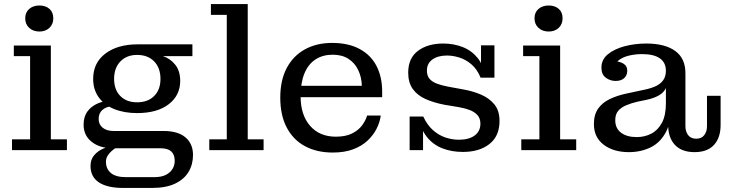

<svg xmlns="http://www.w3.org/2000/svg" viewBox="-20 -738 3585 944"><path d="M39 0V-53H128V-462H48V-514H230V-53H309V0ZM174 -583Q143 -583 123.5 -601Q104 -619 104 -648Q104 -677 123.5 -694Q143 -711 174 -711Q204 -711 223 -694.5Q242 -678 242 -648Q242 -619 223 -601Q204 -583 174 -583Z M585 186Q507 186 466 158.5Q425 131 425 78Q425 46 443.5 24.5Q462 3 490.5 -8.5Q519 -20 548 -21L551 -12Q541 -6 529.5 4Q518 14 509.5 27Q501 40 501 58Q501 92 525 112.5Q549 133 600 133H738Q774 133 796 121.5Q818 110 828.5 92Q839 74 839 53Q839 22 822 6.5Q805 -9 770 -9H535Q471 -9 431 -40.5Q391 -72 391 -125Q391 -164 409.5 -189.5Q428 -215 459.5 -229Q491 -243 530 -243L533 -216Q503 -214 484 -198Q465 -182 465 -153Q465 -126 485 -110Q505 -94 538 -94H784Q855 -94 892 -62.5Q929 -31 929 24Q929 70 907.5 106.5Q886 143 841.5 164.5Q797 186 728 186ZM654 -182Q590 -182 541 -202Q492 -222 465 -260Q438 -298 438 -350Q438 -429 498 -474.5Q558 -520 657 -520L781 -462Q816 -451 841 -420.5Q866 -390 866 -340Q866 -269 809.5 -225.5Q753 -182 654 -182ZM654 -235Q707 -235 738 -266Q769 -297 769 -350Q769 -404 738 -436Q707 -468 654 -468Q603 -468 572 -436Q541 -404 541 -350Q541 -297 571.5 -266Q602 -235 654 -235ZM781 -462 657 -520H926V-462Z M1009 0V-53H1095V-665H1017V-718H1198V-53H1276V0Z M1616 12Q1538 12 1480 -19Q1422 -50 1390 -110.5Q1358 -171 1358 -258Q1358 -344 1390 -404Q1422 -464 1479.5 -495.5Q1537 -527 1613 -527L1616 -469Q1567 -469 1531.5 -446Q1496 -423 1477 -377.5Q1458 -332 1458 -264Q1458 -173 1504.5 -119.5Q1551 -66 1631 -66Q1680 -66 1711.5 -82Q1743 -98 1760.5 -122Q1778 -146 1785 -170H1852Q1848 -138 1832 -106Q1816 -74 1787.5 -47Q1759 -20 1716.5 -4Q1674 12 1616 12ZM1406 -260V-316H1759L1859 -288V-260ZM1759 -316Q1758 -358 1741.5 -393Q1725 -428 1693.5 -448.5Q1662 -469 1616 -469L1613 -527Q1693 -527 1748.5 -497Q1804 -467 1831.5 -413Q1859 -359 1859 -288Z M2256 9Q2201 9 2155.5 -8.5Q2110 -26 2079 -64.5Q2048 -103 2038 -165H2061Q2081 -122 2110 -97Q2139 -72 2171.5 -61.5Q2204 -51 2236 -51Q2286 -51 2314 -72Q2342 -93 2342 -130Q2342 -156 2327.5 -172Q2313 -188 2289.5 -197Q2266 -206 2237 -211L2165 -223Q2113 -233 2072.5 -251Q2032 -269 2009.5 -300.5Q1987 -332 1987 -381Q1987 -452 2035 -488Q2083 -524 2159 -524Q2210 -524 2254 -507Q2298 -490 2328 -453.5Q2358 -417 2366 -356H2343Q2326 -398 2297.5 -422Q2269 -446 2237.5 -455.5Q2206 -465 2178 -465Q2133 -465 2106 -445.5Q2079 -426 2079 -391Q2079 -366 2091.5 -351Q2104 -336 2127.5 -327Q2151 -318 2183 -312L2254 -299Q2302 -291 2343.5 -273.5Q2385 -256 2410.5 -225Q2436 -194 2436 -143Q2436 -69 2386.5 -30Q2337 9 2256 9ZM1994 0V-165H2038L2060 -131V0ZM2366 -356 2345 -390V-515H2411V-356Z M2543 0V-53H2632V-462H2552V-514H2734V-53H2813V0ZM2678 -583Q2647 -583 2627.5 -601Q2608 -619 2608 -648Q2608 -677 2627.5 -694Q2647 -711 2678 -711Q2708 -711 2727 -694.5Q2746 -678 2746 -648Q2746 -619 2727 -601Q2708 -583 2678 -583Z M3007 -340Q2980 -340 2958.5 -356Q2937 -372 2937 -405Q2937 -445 2968.5 -471Q3000 -497 3050.5 -510.5Q3101 -524 3158 -524Q3250 -524 3300.5 -487Q3351 -450 3350 -375L3254 -390Q3254 -430 3224.5 -451Q3195 -472 3137 -472Q3102 -472 3070 -464Q3038 -456 3018 -438.5Q2998 -421 2995 -391L2994 -438Q3026 -437 3045.5 -425Q3065 -413 3064 -388Q3063 -366 3048 -353Q3033 -340 3007 -340ZM3395 10Q3332 10 3298.5 -25.5Q3265 -61 3265 -125V-159H3254V-305H3248L3254 -349V-390L3350 -375V-117Q3350 -91 3363.5 -73.5Q3377 -56 3403 -56Q3429 -56 3442.5 -73.5Q3456 -91 3456 -117V-267H3523V-124Q3523 -61 3490.5 -25.5Q3458 10 3395 10ZM3072 10Q2996 10 2948 -26.5Q2900 -63 2900 -128Q2900 -174 2920.5 -203.5Q2941 -233 2977 -250.5Q3013 -268 3060 -278L3144 -296Q3175 -302 3200 -312.5Q3225 -323 3239.5 -342Q3254 -361 3254 -390L3257 -305H3254Q3244 -283 3219.5 -269Q3195 -255 3158 -247L3114 -238Q3084 -231 3059 -220.5Q3034 -210 3019.5 -193Q3005 -176 3005 -147Q3005 -107 3033.5 -85.5Q3062 -64 3111 -64Q3149 -64 3181.5 -80.5Q3214 -97 3234 -133.5Q3254 -170 3254 -230L3282 -227Q3282 -142 3254.5 -89.5Q3227 -37 3179 -13.5Q3131 10 3072 10Z"/></svg>

Font: Montagu Slab 24pt
Style: Regular
Weight: 400
Designer: Florian Karsten
Foundry: Florian Karsten
Version: Version 1.000